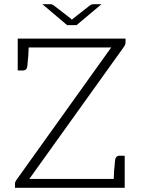

<svg xmlns="http://www.w3.org/2000/svg" viewBox="-20 -890 673 910"><path d="M575 -690V-707H64V-556H88C102 -556 109 -564 110 -580C110 -581 110 -586 111 -593C112 -600 113 -611 114 -624C115 -637 115 -650 116 -665H507L57 -36C53 -30 51 -25 51 -19V0H571V-152H547C533 -152 526 -143 525 -127C525 -126 525 -121 524 -114C523 -107 522 -97 521 -84C520 -71 520 -57 519 -42H119L568 -669C573 -676 575 -683 575 -690ZM181 -870 298 -771H343L461 -870H424C421 -870 419 -870 416 -869C413 -868 409 -867 407 -865L329 -804C326 -802 324 -800 323 -799L321 -797L318 -799C317 -800 316 -802 313 -804L234 -865C232 -867 229 -868 226 -869C223 -870 221 -870 218 -870Z"/></svg>

Font: SVN-Aleo
Style: Light
Weight: 300
Designer: Alessio Laiso
Version: Version 1.2.2